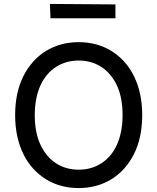

<svg xmlns="http://www.w3.org/2000/svg" viewBox="-20 -953 806 983"><path d="M708.1 -363.6C708.1 -518.1 648.1 -632.1 550.1 -692.1C501.1 -722.3 445.3 -737.2 382.8 -737.2C257.8 -737.2 156.2 -675.1 99.8 -563.2C71.7 -507.5 57.5 -440.7 57.5 -363.6C57.5 -209.2 117.5 -95.2 215.6 -35.2C264.6 -5 320.3 9.9 382.8 9.9C507.8 9.9 609.4 -52.2 665.8 -164.1C693.9 -219.8 708.1 -286.6 708.1 -363.6ZM607.6 -363.6C607.6 -242.9 565.3 -158.7 497.5 -116.1C463.8 -94.8 425.4 -84.2 382.8 -84.2C297.6 -84.2 227.3 -127.1 187.9 -210.6C168 -252.1 158 -303.3 158 -363.6C158 -484.4 200.3 -568.5 268.1 -611.2C301.8 -632.5 340.2 -643.1 382.8 -643.1C468 -643.1 538.4 -600.1 578.1 -516.7C597.7 -475.1 607.6 -424 607.6 -363.6ZM235.4 -932.9 238.6 -859.4H571V-930.4Z"/></svg>

Font: Inter 465
Style: Regular
Weight: 400
Designer: Rasmus Andersson
Foundry: rsms
Version: Version 3.019;Glyphs 3.1.2 (3151)